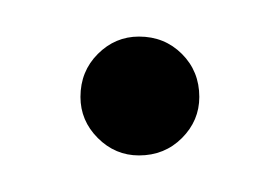

<svg xmlns="http://www.w3.org/2000/svg" viewBox="-20 -80 153 105"><path d="M56 5Q43 5 33.5 -4.5Q24 -14 24 -27Q24 -41 33.5 -50.5Q43 -60 56 -60Q70 -60 79.5 -50.5Q89 -41 89 -27Q89 -14 79.5 -4.5Q70 5 56 5Z"/></svg>

Font: Roundo Variable
Style: Regular
Weight: 200
Designer: Shiva Nallaperumal
Foundry: Indian Type Foundry
Version: Version 2.000